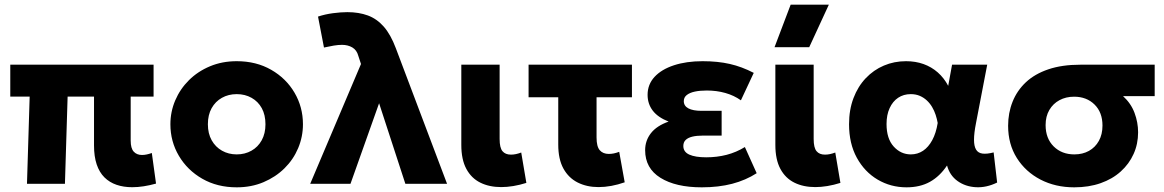

<svg xmlns="http://www.w3.org/2000/svg" viewBox="-20 -787 4982 822"><path d="M546 14.5Q509 14.5 479 4.2Q449 -6 427.2 -27.5Q405.5 -49 394 -83Q382.5 -117 382.5 -164.5V-373.5H269.5L258 0H95.5L107 -373.5H24V-510H637.5V-373.5H539.5V-185Q539.5 -152 552.5 -137.8Q565.5 -123.5 588 -123.5Q598 -123.5 608.5 -125.8Q619 -128 630 -132L648 -1Q621 6.5 595.5 10.5Q570 14.5 546 14.5Z M993.5 15Q910 15 846 -21.8Q782 -58.5 745.8 -120Q709.5 -181.5 709.5 -255Q709.5 -308.5 730.2 -357.2Q751 -406 789 -443.8Q827 -481.5 879 -503.2Q931 -525 993.5 -525Q1077 -525 1141 -488.2Q1205 -451.5 1241 -390Q1277 -328.5 1277 -255Q1277 -201.5 1256.5 -152.8Q1236 -104 1198 -66.5Q1160 -29 1108 -7Q1056 15 993.5 15ZM993.5 -126Q1028.5 -126 1056.5 -141.8Q1084.5 -157.5 1100.5 -186.5Q1116.5 -215.5 1116.5 -255Q1116.5 -295 1100.8 -323.8Q1085 -352.5 1057 -368.2Q1029 -384 993.5 -384Q958 -384 930 -368.2Q902 -352.5 886 -323.8Q870 -295 870 -255Q870 -215.5 886.2 -186.5Q902.5 -157.5 930.5 -141.8Q958.5 -126 993.5 -126Z M1308 0 1525.5 -513 1514 -548Q1507.5 -572.5 1488.5 -583.8Q1469.5 -595 1444 -595Q1428.5 -595 1408.8 -591.8Q1389 -588.5 1367 -583.5L1341.5 -716Q1371.5 -726 1405.5 -730.5Q1439.5 -735 1467 -735Q1516 -735 1554.8 -720.8Q1593.5 -706.5 1623 -673Q1652.5 -639.5 1674.5 -581L1894 0H1715.5L1603 -345L1480.5 0Z M2126 14Q2075 14 2036.5 -5Q1998 -24 1976.5 -64Q1955 -104 1955 -166.5V-510H2119V-192Q2119 -154.5 2131.2 -139.8Q2143.5 -125 2167.5 -125Q2177.5 -125 2188.5 -127.2Q2199.5 -129.5 2211.5 -134L2233.5 -4Q2205 5 2177.8 9.5Q2150.5 14 2126 14Z M2542.5 14Q2492.5 14 2453.5 -5.5Q2414.5 -25 2392.2 -65.2Q2370 -105.5 2370 -168V-370.5H2243V-510H2685.5V-370.5H2534V-198.5Q2534 -159.5 2547.8 -143.8Q2561.5 -128 2586.5 -128Q2597 -128 2608 -130.2Q2619 -132.5 2631 -137L2654.5 -6.5Q2626 3.5 2597.5 8.8Q2569 14 2542.5 14Z M2984.5 15Q2873 15 2807.5 -25.8Q2742 -66.5 2742 -144Q2742 -185 2766.8 -216.8Q2791.5 -248.5 2842.5 -266.5Q2796.5 -284.5 2774.5 -313.5Q2752.5 -342.5 2752.5 -381Q2752.5 -425.5 2782.2 -457.8Q2812 -490 2865.2 -507.5Q2918.5 -525 2988 -525Q3053 -525 3104.5 -513.2Q3156 -501.5 3207 -475L3152 -357.5Q3122.5 -378.5 3085.2 -389Q3048 -399.5 3006 -399.5Q2976.5 -399.5 2954.5 -394.8Q2932.5 -390 2920 -380Q2907.5 -370 2907.5 -354Q2907.5 -333.5 2927.2 -323Q2947 -312.5 2983.5 -312.5H3069.5V-206.5H2989.5Q2963 -206.5 2944.2 -202Q2925.5 -197.5 2915.5 -187.8Q2905.5 -178 2905.5 -162Q2905.5 -136.5 2931.2 -125Q2957 -113.5 3003.5 -113.5Q3049.5 -113.5 3091 -124.2Q3132.5 -135 3169 -157.5L3219.5 -45.5Q3173 -15.5 3114.8 -0.2Q3056.5 15 2984.5 15Z M3470.5 14Q3419.5 14 3381 -5Q3342.5 -24 3321 -64Q3299.5 -104 3299.5 -166.5V-510H3463.5V-192Q3463.5 -154.5 3475.8 -139.8Q3488 -125 3512 -125Q3522 -125 3533 -127.2Q3544 -129.5 3556 -134L3578 -4Q3549.5 5 3522.2 9.5Q3495 14 3470.5 14ZM3296 -585 3365 -767H3528.5L3444.5 -585Z M3861 15Q3793.5 15 3737.5 -18Q3681.5 -51 3648.2 -111.8Q3615 -172.5 3615 -255Q3615 -317 3634 -367Q3653 -417 3686.5 -452.2Q3720 -487.5 3764 -506.2Q3808 -525 3859 -525Q3899.5 -525 3933.8 -512.8Q3968 -500.5 3994.8 -477Q4021.5 -453.5 4039.5 -419.5L4056 -510H4206.5L4158.5 -260Q4150 -217 4150 -189Q4150 -161 4158.8 -146.5Q4167.5 -132 4186.2 -129.5Q4205 -127 4234 -134.5L4249 -5.5Q4203 17 4158 14.5Q4113 12 4079.5 -12Q4046 -36 4034.5 -78.5Q4003.5 -32 3961.2 -8.5Q3919 15 3861 15ZM3879.5 -126Q3908.5 -126 3931.8 -141.5Q3955 -157 3971.2 -187Q3987.5 -217 3994.5 -260.5Q3991.5 -277.5 3985.8 -295.2Q3980 -313 3970.5 -329Q3961 -345 3947.8 -357.2Q3934.5 -369.5 3917.5 -376.8Q3900.5 -384 3879 -384Q3848.5 -384 3825.2 -368.5Q3802 -353 3788.8 -324.2Q3775.5 -295.5 3775.5 -256Q3775.5 -193.5 3806 -159.8Q3836.5 -126 3879.5 -126Z M4579 15Q4498.5 15 4434.5 -18.2Q4370.5 -51.5 4333.2 -110.8Q4296 -170 4296 -248.5Q4296 -303.5 4315 -351.2Q4334 -399 4372 -434.8Q4410 -470.5 4468.2 -490.2Q4526.5 -510 4605 -510H4923.5V-375.5H4788Q4822 -344.5 4837.2 -303.8Q4852.5 -263 4852.5 -220.5Q4852.5 -170.5 4833.2 -127.8Q4814 -85 4778.2 -52.8Q4742.5 -20.5 4692 -2.8Q4641.5 15 4579 15ZM4579.5 -126Q4615 -126 4642 -141Q4669 -156 4684.5 -183.8Q4700 -211.5 4700 -249.5Q4700 -306 4666 -339.5Q4632 -373 4578.5 -373Q4543.5 -373 4516 -358.2Q4488.5 -343.5 4472.5 -316.2Q4456.5 -289 4456.5 -251.5Q4456.5 -194.5 4491 -160.2Q4525.5 -126 4579.5 -126Z"/></svg>

Font: Geologica Cursive
Style: Bold
Weight: 700
Designer: Sindre Bremnes, Frode Helland
Foundry: Monokrom Skriftforlag AS
Version: Version 1.010;gftools[0.9.28]